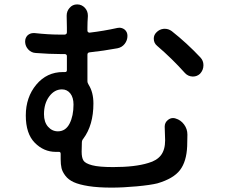

<svg xmlns="http://www.w3.org/2000/svg" viewBox="-20 -815 1040 876"><path d="M180.7 -293.9Q180.7 -257.8 199.2 -236.8Q217.8 -215.8 244.1 -215.8Q279.3 -215.8 297.4 -251Q315.4 -286.1 315.4 -337.9Q315.4 -370.1 300.8 -388.7Q286.1 -407.2 262.7 -407.2Q228.5 -407.2 204.6 -375Q180.7 -342.8 180.7 -293.9ZM731.4 -237.3Q731.4 -255.9 746.1 -267.6Q756.8 -276.4 769.5 -276.4Q775.4 -276.4 781.2 -274.4Q804.7 -267.6 819.8 -247.1Q835 -226.6 835 -201.2Q835 -200.2 835 -199.2Q835 -173.8 834 -148.4Q831.1 -78.1 801.3 -39.1Q771.5 0 698.2 21.5Q667 29.3 604 35.2Q541 41 489.3 41Q427.7 41 384.3 34.2Q340.8 27.3 316.4 16.1Q292 4.9 278.3 -13.2Q264.6 -31.2 260.7 -47.9Q256.8 -64.5 256.8 -88.9V-113.3Q256.8 -123 247.1 -122.1Q243.2 -122.1 234.4 -122.1Q179.7 -122.1 138.7 -163.6Q97.7 -205.1 97.7 -288.1Q97.7 -371.1 145.5 -428.7Q193.4 -486.3 267.6 -486.3Q272.5 -486.3 275.4 -486.3Q285.2 -485.4 285.2 -495.1V-559.6Q285.2 -563.5 282.2 -565.9Q279.3 -568.4 275.4 -568.4Q268.6 -568.4 255.9 -568.4Q207 -568.4 143.6 -573.2Q123 -574.2 109.4 -588.9Q95.7 -603.5 94.7 -623Q94.7 -625 94.7 -626Q94.7 -642.6 106.4 -654.3Q118.2 -664.1 132.8 -664.1Q135.7 -664.1 137.7 -664.1Q201.2 -657.2 249 -657.2Q266.6 -657.2 275.4 -657.2Q285.2 -658.2 285.2 -668V-688.5Q285.2 -718.8 284.2 -740.2Q284.2 -742.2 284.2 -744.1Q284.2 -763.7 296.9 -778.3Q310.5 -794.9 332 -794.9Q353.5 -794.9 368.2 -778.3Q380.9 -763.7 380.9 -744.1Q380.9 -742.2 380.9 -740.2Q378.9 -714.8 378.9 -688.5V-674.8Q378.9 -670.9 381.8 -668.5Q384.8 -666 388.7 -666Q454.1 -673.8 515.6 -687.5Q520.5 -688.5 524.4 -688.5Q537.1 -688.5 547.9 -680.7Q561.5 -669.9 561.5 -651.4Q561.5 -630.9 548.8 -614.7Q536.1 -598.6 515.6 -594.7Q452.1 -583 388.7 -576.2Q378.9 -575.2 378.9 -565.4V-445.3Q378.9 -436.5 384.8 -427.7Q406.2 -393.6 406.2 -342.8Q406.2 -244.1 360.4 -182.6Q353.5 -174.8 353.5 -165Q352.5 -150.4 352.5 -123Q352.5 -95.7 360.8 -82.5Q369.1 -69.3 400.4 -61Q431.6 -52.7 496.1 -52.7Q596.7 -52.7 656.2 -71.3Q695.3 -82 714.4 -106.9Q733.4 -131.8 733.4 -174.8ZM697.3 -605.5Q681.6 -618.2 681.6 -638.7Q681.6 -655.3 693.4 -667Q707 -681.6 727.5 -683.6Q729.5 -683.6 732.4 -683.6Q749 -683.6 763.7 -672.9Q833 -618.2 894.5 -552.7Q908.2 -538.1 908.2 -517.6Q908.2 -495.1 892.6 -478.5Q878.9 -465.8 860.4 -465.8Q859.4 -465.8 858.4 -465.8Q837.9 -466.8 824.2 -481.4Q763.7 -548.8 697.3 -605.5Z"/></svg>

Font: Gen Jyuu GothicX Medium
Style: Regular
Weight: 500
Designer: Ryoko NISHIZUKA (kana &amp; ideographs); Paul D. Hunt (Latin, Greek &amp; Cyrillic); Wenlong ZHANG (bopomofo); Sandoll C
Version: Version 1.058.20140828